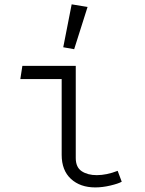

<svg xmlns="http://www.w3.org/2000/svg" viewBox="-20 -836 655 867"><path d="M258.5 -479H71.8L81 -538.5H322.1V-122.6Q322.1 -80.5 349 -62.8Q375.9 -45.1 416.9 -45.1Q461.5 -45.1 511.3 -64.6L529.7 -15.4Q514.4 -6.7 478.5 1.8Q442.6 10.3 410.3 10.3Q342.1 10.3 300.3 -28.2Q258.5 -66.7 258.5 -136.9ZM303.6 -816.4 375.4 -804.6 314.9 -613.8 265.6 -622.6Z"/></svg>

Font: Fira Code Light
Style: Regular
Weight: 300
Monospace: yes
Designer: Carrois Corporate, Edenspiekermann AG, Nikita Prokopov
Foundry: Carrois Corporate, Edenspiekermann AG, Nikita Prokopov
Version: Version 6.000; ttfautohint (v1.8.2) -l 8 -r 50 -G 200 -x 14 